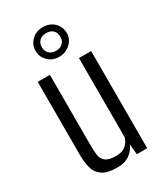

<svg xmlns="http://www.w3.org/2000/svg" viewBox="-178 -766 726 847"><g transform="rotate(-30 185.5 -342.5)"><path d="M162 8Q110 8 85 -10.5Q60 -29 53 -59Q46 -89 46 -123V-495H108V-131Q108 -109 110.5 -87.5Q113 -66 129 -52.5Q145 -39 182 -39Q208 -39 223 -48Q238 -57 246 -69.5Q254 -82 256 -92V-495H318V0H265L260 -54Q252 -30 227.5 -11Q203 8 162 8ZM185 -543Q151 -543 128.5 -565Q106 -587 106 -618Q106 -649 128.5 -671Q151 -693 185 -693Q221 -693 243 -671Q265 -649 265 -617Q265 -587 241 -565Q217 -543 185 -543ZM185 -573Q207 -573 219.5 -585.5Q232 -598 232 -617Q232 -639 219.5 -651Q207 -663 185 -663Q164 -663 151 -651Q138 -639 138 -617Q138 -598 151 -585.5Q164 -573 185 -573Z"/></g></svg>

Font: Alumni Sans Thin
Style: Regular
Weight: 400
Version: Version 1.018